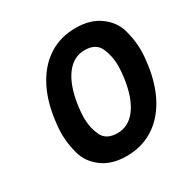

<svg xmlns="http://www.w3.org/2000/svg" viewBox="-163 -856 993 1012"><g transform="rotate(-30 334.0 -350.0)"><path d="M325 10Q235 10 177.5 -33Q120 -76 102.5 -139.5Q85 -203 85 -261Q85 -302 92 -350Q108 -463 153 -543.5Q198 -624 267.5 -667Q337 -710 427 -710Q517 -710 575 -667Q633 -624 650.5 -560.5Q668 -497 668 -439Q668 -398 661 -350Q645 -237 600 -156.5Q555 -76 485 -33Q415 10 325 10ZM343 -119Q411 -119 456 -179Q501 -239 517 -350Q523 -392 523 -426Q523 -485 500.5 -535Q478 -585 410 -585Q342 -585 296.5 -524Q251 -463 235 -350Q229 -310 229 -276Q229 -217 252 -168Q275 -119 343 -119Z"/></g></svg>

Font: Lexend SemBd
Style: Italic
Weight: 600
Italic angle: -8.13011°
Designer: Bonnie Shaver-Troup, Thomas Jockin
Foundry: Lexend
Version: Version 1.007